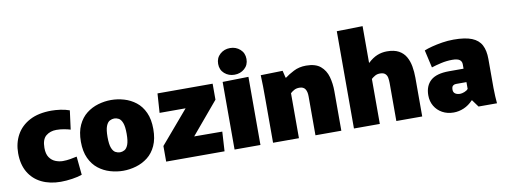

<svg xmlns="http://www.w3.org/2000/svg" viewBox="-62 -1102 3834 1454"><g transform="rotate(-10 1854.5 -375.5)"><path d="M309 12Q225 12 161.5 -19Q98 -50 62.5 -110Q27 -170 27 -257Q27 -335 61 -397Q95 -459 162.5 -495Q230 -531 331 -531Q361 -531 398.5 -526Q436 -521 469 -509L450 -364Q431 -370 402 -375.5Q373 -381 342 -381Q295 -381 262.5 -354.5Q230 -328 230 -262Q230 -215 248.5 -188.5Q267 -162 295 -151Q323 -140 351 -140Q380 -140 408.5 -145Q437 -150 459 -155L473 -13Q444 -2 397 5Q350 12 309 12Z M789 12Q739 12 689.5 -2.5Q640 -17 599.5 -48.5Q559 -80 534.5 -132.5Q510 -185 510 -260Q510 -335 534.5 -387.5Q559 -440 599.5 -471.5Q640 -503 689.5 -517.5Q739 -532 789 -532Q839 -532 888.5 -517.5Q938 -503 978.5 -471.5Q1019 -440 1043 -387.5Q1067 -335 1067 -260Q1067 -185 1043 -132.5Q1019 -80 978.5 -48.5Q938 -17 888.5 -2.5Q839 12 789 12ZM789 -130Q806 -130 823 -139Q840 -148 851 -176Q862 -204 862 -260Q862 -316 851 -344Q840 -372 823 -381Q806 -390 789 -390Q772 -390 754.5 -381Q737 -372 726 -344Q715 -316 715 -260Q715 -204 726 -176Q737 -148 754.5 -139Q772 -130 789 -130Z M1120 -120 1335 -372H1135L1145 -520H1569V-397L1362 -151L1578 -150L1569 0H1120Z M1745 -558Q1700 -558 1668 -586Q1636 -614 1636 -660Q1636 -706 1668 -734.5Q1700 -763 1745 -763Q1790 -763 1822 -734.5Q1854 -706 1854 -660Q1854 -614 1822 -586Q1790 -558 1745 -558ZM1646 -520 1845 -524V0H1646Z M1942 -337Q1942 -389 1941.5 -435Q1941 -481 1939 -520L2108 -524L2121 -469H2126Q2150 -488 2192.5 -510Q2235 -532 2289 -532Q2361 -532 2399.5 -499.5Q2438 -467 2452.5 -415Q2467 -363 2467 -304V0H2268V-300Q2268 -336 2254.5 -356Q2241 -376 2210 -376Q2187 -376 2170.5 -367Q2154 -358 2141 -346V0H1942Z M2564 -748 2763 -752V-470H2765Q2800 -503 2835.5 -517.5Q2871 -532 2911 -532Q2966 -532 3001 -513Q3036 -494 3055 -461Q3074 -428 3081.5 -386Q3089 -344 3089 -298V0H2890V-292Q2890 -314 2886.5 -333Q2883 -352 2870 -364Q2857 -376 2830 -376Q2808 -376 2791.5 -366.5Q2775 -357 2763 -346V0H2564Z M3330 12Q3281 12 3243 -9Q3205 -30 3183.5 -66.5Q3162 -103 3162 -149Q3162 -222 3206.5 -262Q3251 -302 3348 -302H3460V-336Q3460 -358 3443.5 -370.5Q3427 -383 3387 -383Q3343 -383 3299.5 -373Q3256 -363 3226 -353L3195 -489Q3219 -499 3255.5 -508.5Q3292 -518 3335.5 -525Q3379 -532 3423 -532Q3512 -532 3563 -511.5Q3614 -491 3636 -449Q3658 -407 3658 -342V-119Q3658 -87 3660 -54.5Q3662 -22 3664 0H3522L3482 -55H3479Q3447 -21 3408.5 -4.5Q3370 12 3330 12ZM3402 -119Q3416 -119 3435.5 -126.5Q3455 -134 3464 -146V-198H3383Q3370 -198 3360 -190Q3350 -182 3350 -159Q3350 -139 3364.5 -129Q3379 -119 3402 -119Z"/></g></svg>

Font: Murecho Black
Style: Regular
Weight: 900
Designer: Neil Summerour
Foundry: Positype
Version: Version 1.010; ttfautohint (v1.8.3)